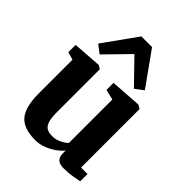

<svg xmlns="http://www.w3.org/2000/svg" viewBox="-243 -993 1133 1133"><g transform="rotate(45 323.0 -427.0)"><path d="M490 10Q455 10 439.8 -5.2Q424.5 -20.5 424.5 -49V-73Q408.5 -52.5 381.5 -33.2Q354.5 -14 321.5 -1.5Q288.5 11 253.5 11Q156.5 11 115.2 -37.8Q74 -86.5 74 -200.5V-480.5L25.5 -494V-555L205.5 -568H206.5L228 -554V-198.5Q228 -153 235.2 -126.5Q242.5 -100 259.5 -88.2Q276.5 -76.5 306 -76.5Q331 -76.5 350.2 -83.5Q369.5 -90.5 383.8 -100Q398 -109.5 406.5 -117.5V-480.5L342 -496V-555L533 -568H536L560 -554V-66H614L613.5 -5Q595.5 -1.5 563.2 4.2Q531 10 490 10ZM165.5 -615.5 114 -655 264.5 -865H353.5L504 -654.5L451.5 -615.5L309 -762.5Z"/></g></svg>

Font: Merriweather ExtraBold
Style: Regular
Weight: 800
Version: Version 2.100